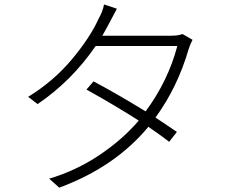

<svg xmlns="http://www.w3.org/2000/svg" viewBox="-20 -823 1040 875"><path d="M811.5 -668 857.4 -641.6Q846.7 -621.1 839.8 -599.6Q790 -426.8 688.5 -287.1Q720.7 -266.6 786.1 -221.7L751 -176.8Q722.7 -199.2 656.2 -245.1Q503.9 -61.5 250 32.2L204.1 -8.8Q326.2 -44.9 432.1 -115.7Q538.1 -186.5 612.3 -273.4Q508.8 -339.8 374 -415L406.2 -452.1Q509.8 -397.5 643.6 -315.4Q746.1 -454.1 788.1 -613.3H416Q306.6 -454.1 151.4 -348.6L108.4 -381.8Q224.6 -453.1 308.1 -553.2Q391.6 -653.3 429.7 -738.3Q448.2 -770.5 454.1 -802.7L512.7 -783.2Q511.7 -782.2 478.5 -718.8Q464.8 -692.4 446.3 -660.2H758.8Q793 -660.2 811.5 -668Z"/></svg>

Font: Gen Shin Gothic Light
Style: Regular
Weight: 200
Designer: [Source Han Sans]
Ryoko NISHIZUKA  (kana & ideographs); Paul D. Hunt (Latin, Greek & Cyrillic); Wenlong ZHANG  (bopomofo
Version: Version 1.002.20150607